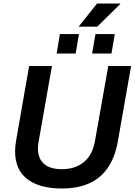

<svg xmlns="http://www.w3.org/2000/svg" viewBox="-20 -1062 767 1094"><path d="M332 12Q205 12 135.5 -41.5Q66 -95 66 -199Q66 -213 67.5 -229.5Q69 -246 72 -262L146 -686H276L201 -260Q200 -253 198 -240.5Q196 -228 196 -218Q196 -159 230.5 -128.5Q265 -98 332 -98Q409 -98 458 -138.5Q507 -179 521 -258L597 -686H727L651 -254Q635 -165 594 -105.5Q553 -46 487.5 -17Q422 12 332 12ZM303 -757 321 -868H430L411 -757ZM505 -757 524 -868H634L615 -757ZM428 -910 533 -1042H665V-1039L534 -910Z"/></svg>

Font: Archivo SemiBold SemiBold
Style: Italic
Weight: 600
Italic angle: -10°
Version: Version 2.001